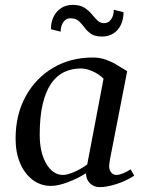

<svg xmlns="http://www.w3.org/2000/svg" viewBox="-20 -752 597 788"><path d="M390 16Q365 16 349 0Q333 -16 333 -41Q298 -19 258 -4Q218 11 189 11Q147 11 114 -14Q81 -39 62.5 -82.5Q44 -126 44 -183Q44 -281 85 -356Q126 -431 197.5 -473.5Q269 -516 362 -516Q390 -516 416 -506.5Q442 -497 459 -486L502 -460L431 -96Q430 -89 429 -82Q428 -75 428 -70Q428 -54 436.5 -44Q445 -34 458 -34Q469 -34 485 -40.5Q501 -47 516 -57L531 -31Q499 -10 459 3Q419 16 390 16ZM239 -34Q256 -34 284 -46Q312 -58 338 -77L405 -429Q386 -448 360 -459.5Q334 -471 312 -471Q275 -471 244 -456.5Q213 -442 190.5 -410Q168 -378 155.5 -326Q143 -274 143 -199Q143 -126 170 -80Q197 -34 239 -34ZM189 -632Q189 -662 200.5 -684.5Q212 -707 232 -719.5Q252 -732 278 -732Q308 -732 326 -720.5Q344 -709 356 -694.5Q368 -680 379.5 -668.5Q391 -657 408 -657Q425 -657 436 -672.5Q447 -688 447 -712L487 -702Q487 -673 476 -650Q465 -627 445 -614.5Q425 -602 399 -602Q369 -602 353 -613.5Q337 -625 326.5 -639.5Q316 -654 303.5 -665.5Q291 -677 268 -677Q251 -677 240 -661.5Q229 -646 229 -622Z"/></svg>

Font: Wittgenstein
Style: Italic
Weight: 400
Italic angle: -11°
Designer: Jörg Drees
Foundry: Jörg Drees
Version: Version 1.500